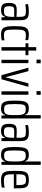

<svg xmlns="http://www.w3.org/2000/svg" viewBox="1402 -2184 791 3634"><g transform="rotate(90 1797.0 -367.5)"><path d="M170 8Q124 8 94 -5Q64 -18 50 -50Q36 -82 36 -140Q36 -198 47.5 -230Q59 -262 86.5 -275.5Q114 -289 162 -289Q174 -289 190.5 -289Q207 -289 225.5 -288Q244 -287 263 -286.5Q282 -286 300 -285V-323Q300 -372 295.5 -400Q291 -428 278.5 -441.5Q266 -455 243 -459Q220 -463 183 -463Q167 -463 146.5 -461.5Q126 -460 104 -457.5Q82 -455 60 -452V-504Q93 -511 128 -514.5Q163 -518 201 -518Q243 -518 271.5 -512Q300 -506 318 -493Q336 -480 346.5 -457.5Q357 -435 360.5 -402Q364 -369 364 -325V0H308L304 -72H299Q290 -40 271.5 -22.5Q253 -5 227 1.5Q201 8 170 8ZM188 -47Q214 -47 232.5 -51Q251 -55 264 -65Q277 -75 284 -94Q293 -117 296.5 -143.5Q300 -170 300 -205V-241H179Q146 -241 128.5 -233.5Q111 -226 105 -205Q99 -184 99 -144Q99 -105 106 -84Q113 -63 132.5 -55Q152 -47 188 -47Z M638 8Q593 8 563.5 -1.5Q534 -11 516.5 -31Q499 -51 490 -81.5Q481 -112 478 -155.5Q475 -199 475 -255Q475 -316 479 -361Q483 -406 493 -436Q503 -466 521 -484Q539 -502 567 -510Q595 -518 635 -518Q661 -518 691.5 -514.5Q722 -511 740 -505V-452Q721 -457 696.5 -460Q672 -463 650 -463Q614 -463 592 -454.5Q570 -446 559 -424Q548 -402 544 -361Q540 -320 540 -255Q540 -189 544 -147.5Q548 -106 559.5 -84Q571 -62 593 -54.5Q615 -47 651 -47Q676 -47 700.5 -50Q725 -53 744 -58V-5Q722 1 693.5 4.5Q665 8 638 8Z M873 0V-455H799V-510H873V-658H938V-510H1025V-455H938V0Z M1109 -664V-743H1178V-664ZM1112 0V-510H1176V0Z M1403 0 1261 -510H1327L1440 -84H1446L1558 -510H1624L1481 0Z M1706 -664V-743H1775V-664ZM1709 0V-510H1773V0Z M2033 8Q1989 8 1960 -4Q1931 -16 1914.5 -45Q1898 -74 1891.5 -125Q1885 -176 1885 -254Q1885 -333 1891.5 -384.5Q1898 -436 1914 -465Q1930 -494 1959 -506Q1988 -518 2032 -518Q2065 -518 2089.5 -511Q2114 -504 2130 -488Q2146 -472 2154 -446H2159V-743H2223V0H2167L2163 -72H2158Q2149 -41 2131.5 -23Q2114 -5 2089.5 1.5Q2065 8 2033 8ZM2055 -50Q2095 -50 2117.5 -64.5Q2140 -79 2149 -112Q2156 -140 2157.5 -173.5Q2159 -207 2159 -264Q2159 -305 2157.5 -335.5Q2156 -366 2151 -385Q2142 -426 2119 -443Q2096 -460 2053 -460Q2020 -460 1999.5 -454Q1979 -448 1968.5 -427.5Q1958 -407 1954 -365.5Q1950 -324 1950 -255Q1950 -186 1953.5 -144.5Q1957 -103 1968 -83Q1979 -63 2000 -56.5Q2021 -50 2055 -50Z M2458 8Q2412 8 2382 -5Q2352 -18 2338 -50Q2324 -82 2324 -140Q2324 -198 2335.5 -230Q2347 -262 2374.5 -275.5Q2402 -289 2450 -289Q2462 -289 2478.5 -289Q2495 -289 2513.5 -288Q2532 -287 2551 -286.5Q2570 -286 2588 -285V-323Q2588 -372 2583.5 -400Q2579 -428 2566.5 -441.5Q2554 -455 2531 -459Q2508 -463 2471 -463Q2455 -463 2434.5 -461.5Q2414 -460 2392 -457.5Q2370 -455 2348 -452V-504Q2381 -511 2416 -514.5Q2451 -518 2489 -518Q2531 -518 2559.5 -512Q2588 -506 2606 -493Q2624 -480 2634.5 -457.5Q2645 -435 2648.5 -402Q2652 -369 2652 -325V0H2596L2592 -72H2587Q2578 -40 2559.5 -22.5Q2541 -5 2515 1.5Q2489 8 2458 8ZM2476 -47Q2502 -47 2520.5 -51Q2539 -55 2552 -65Q2565 -75 2572 -94Q2581 -117 2584.5 -143.5Q2588 -170 2588 -205V-241H2467Q2434 -241 2416.5 -233.5Q2399 -226 2393 -205Q2387 -184 2387 -144Q2387 -105 2394 -84Q2401 -63 2420.5 -55Q2440 -47 2476 -47Z M2911 8Q2867 8 2838 -4Q2809 -16 2792.5 -45Q2776 -74 2769.5 -125Q2763 -176 2763 -254Q2763 -333 2769.5 -384.5Q2776 -436 2792 -465Q2808 -494 2837 -506Q2866 -518 2910 -518Q2943 -518 2967.5 -511Q2992 -504 3008 -488Q3024 -472 3032 -446H3037V-743H3101V0H3045L3041 -72H3036Q3027 -41 3009.5 -23Q2992 -5 2967.5 1.5Q2943 8 2911 8ZM2933 -50Q2973 -50 2995.5 -64.5Q3018 -79 3027 -112Q3034 -140 3035.5 -173.5Q3037 -207 3037 -264Q3037 -305 3035.5 -335.5Q3034 -366 3029 -385Q3020 -426 2997 -443Q2974 -460 2931 -460Q2898 -460 2877.5 -454Q2857 -448 2846.5 -427.5Q2836 -407 2832 -365.5Q2828 -324 2828 -255Q2828 -186 2831.5 -144.5Q2835 -103 2846 -83Q2857 -63 2878 -56.5Q2899 -50 2933 -50Z M3392 8Q3343 8 3310.5 -0.5Q3278 -9 3259 -28Q3240 -47 3230.5 -77Q3221 -107 3217.5 -151Q3214 -195 3214 -254Q3214 -329 3218.5 -379.5Q3223 -430 3240 -460.5Q3257 -491 3292 -504.5Q3327 -518 3389 -518Q3435 -518 3464 -509.5Q3493 -501 3510 -482.5Q3527 -464 3534.5 -433.5Q3542 -403 3544 -358.5Q3546 -314 3546 -256V-234H3278Q3278 -175 3282 -138.5Q3286 -102 3298.5 -81.5Q3311 -61 3336 -54Q3361 -47 3404 -47Q3423 -47 3444.5 -48.5Q3466 -50 3488.5 -53Q3511 -56 3531 -59V-6Q3516 -3 3492.5 0.5Q3469 4 3443 6Q3417 8 3392 8ZM3484 -262V-292Q3484 -350 3479.5 -384.5Q3475 -419 3464.5 -436Q3454 -453 3435 -458.5Q3416 -464 3386 -464Q3350 -464 3328.5 -457.5Q3307 -451 3296 -432Q3285 -413 3281.5 -377.5Q3278 -342 3278 -283H3503Z"/></g></svg>

Font: Saira Condensed
Style: Regular
Weight: 400
Width: 3
Designer: Hector Gatti with collaboration of the Omnibus-Type team
Foundry: Omnibus-Type
Version: Version 1.101